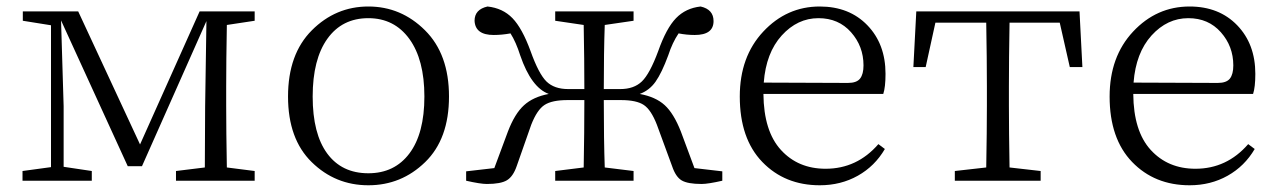

<svg xmlns="http://www.w3.org/2000/svg" viewBox="-20 -545 3857 579"><path d="M748 -482.4 664.1 -469.7Q662.1 -360.4 662.1 -284.2V-226.6Q662.1 -149.4 664.1 -40L748 -29.3V0H510.7V-29.3L597.7 -40L598.6 -223.6L602.5 -481.4L408.2 -43.9H365.2L164.1 -483.4L171.9 -224.6V-42L256.8 -29.3V0H47.9V-29.3L133.8 -41V-468.8L48.8 -482.4V-510.7H215.8L402.3 -109.4L582 -510.7H748Z M1262.2 -56.2Q1190.4 13.7 1090.8 13.7Q991.2 13.7 919.9 -56.2Q848.6 -126 848.6 -253.9Q848.6 -381.8 920.4 -453.6Q992.2 -525.4 1090.8 -525.4Q1189.5 -525.4 1261.7 -453.6Q1334 -381.8 1334 -253.9Q1334 -126 1262.2 -56.2ZM1090.8 -22.5Q1169.9 -22.5 1214.8 -82.5Q1259.8 -142.6 1259.8 -253.9Q1259.8 -365.2 1214.4 -427.7Q1168.9 -490.2 1090.8 -490.2Q1011.7 -490.2 967.3 -428.2Q922.9 -366.2 922.9 -253.9Q922.9 -141.6 966.8 -82Q1010.7 -22.5 1090.8 -22.5Z M2074.2 -38.1 2158.2 -28.3V0Q2115.2 9.8 2095.7 9.8Q2053.7 9.8 2035.6 -1Q2017.6 -11.7 2006.8 -43.9L1960.9 -168.9Q1943.4 -213.9 1921.4 -228.5Q1899.4 -243.2 1852.5 -243.2H1800.8Q1800.8 -122.1 1803.7 -40L1890.6 -29.3V0H1654.3V-29.3L1740.2 -40Q1742.2 -147.5 1742.2 -243.2H1691.4Q1644.5 -243.2 1622.1 -228.5Q1599.6 -213.9 1582 -168.9L1538.1 -43.9Q1527.3 -12.7 1508.8 -1.5Q1490.2 9.8 1448.2 9.8Q1428.7 9.8 1385.7 0V-28.3L1470.7 -38.1L1511.7 -148.4Q1532.2 -202.1 1560.1 -227.5Q1587.9 -252.9 1634.8 -261.7Q1582 -281.2 1548.8 -377.9Q1536.1 -418 1519.5 -444.3Q1493.2 -439.5 1468.8 -439.5Q1413.1 -439.5 1411.1 -482.4Q1411.1 -516.6 1450.2 -525.4Q1496.1 -520.5 1525.4 -490.2Q1554.7 -460 1580.1 -390.6Q1604.5 -322.3 1627.9 -299.3Q1651.4 -276.4 1693.4 -276.4H1742.2Q1742.2 -364.3 1740.2 -469.7L1654.3 -482.4V-510.7H1890.6V-482.4L1803.7 -469.7Q1800.8 -388.7 1800.8 -276.4H1850.6Q1891.6 -276.4 1915.5 -299.3Q1939.5 -322.3 1964.8 -390.6Q1989.3 -460 2018.6 -490.2Q2047.9 -520.5 2092.8 -525.4Q2131.8 -516.6 2131.8 -481.4Q2131.8 -439.5 2075.2 -439.5Q2050.8 -439.5 2026.4 -444.3Q2007.8 -417 1995.1 -377.9Q1975.6 -325.2 1957 -298.8Q1938.5 -272.5 1909.2 -261.7Q1957 -252.9 1984.4 -228Q2011.7 -203.1 2033.2 -148.4Z M2283.2 -295.9 2537.1 -294.9Q2563.5 -294.9 2573.7 -308.1Q2584 -321.3 2584 -347.7Q2584 -405.3 2546.4 -447.8Q2508.8 -490.2 2448.2 -490.2Q2384.8 -490.2 2337.4 -438Q2290 -385.7 2283.2 -295.9ZM2643.6 -261.7H2282.2Q2283.2 -149.4 2335 -92.8Q2386.7 -36.1 2469.7 -36.1Q2564.5 -36.1 2628.9 -110.4L2648.4 -95.7Q2618.2 -43.9 2566.9 -15.1Q2515.6 13.7 2452.1 13.7Q2346.7 13.7 2278.8 -56.6Q2210.9 -127 2210.9 -253.9Q2210.9 -374 2281.7 -449.7Q2352.5 -525.4 2452.1 -525.4Q2541 -525.4 2595.7 -468.8Q2650.4 -412.1 2650.4 -322.3Q2650.4 -282.2 2643.6 -261.7Z M3175.8 -476.6H3024.4Q3022.5 -367.2 3022.5 -284.2V-226.6Q3022.5 -149.4 3024.4 -40L3118.2 -29.3V0H2859.4V-29.3L2954.1 -40Q2956.1 -149.4 2956.1 -226.6V-284.2Q2956.1 -367.2 2954.1 -476.6H2800.8L2771.5 -342.8H2734.4L2743.2 -510.7H3235.4L3244.1 -342.8H3206.1Z M3398.4 -295.9 3652.3 -294.9Q3678.7 -294.9 3689 -308.1Q3699.2 -321.3 3699.2 -347.7Q3699.2 -405.3 3661.6 -447.8Q3624 -490.2 3563.5 -490.2Q3500 -490.2 3452.6 -438Q3405.3 -385.7 3398.4 -295.9ZM3758.8 -261.7H3397.5Q3398.4 -149.4 3450.2 -92.8Q3502 -36.1 3585 -36.1Q3679.7 -36.1 3744.1 -110.4L3763.7 -95.7Q3733.4 -43.9 3682.1 -15.1Q3630.9 13.7 3567.4 13.7Q3461.9 13.7 3394 -56.6Q3326.2 -127 3326.2 -253.9Q3326.2 -374 3397 -449.7Q3467.8 -525.4 3567.4 -525.4Q3656.2 -525.4 3710.9 -468.8Q3765.6 -412.1 3765.6 -322.3Q3765.6 -282.2 3758.8 -261.7Z"/></svg>

Font: GenYoMin TW TTF Light
Style: Regular
Weight: 300
Version: Version 1.300